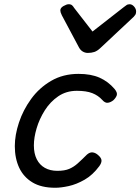

<svg xmlns="http://www.w3.org/2000/svg" viewBox="-20 -868 663 907"><path d="M241 19Q175 19 133 -6.5Q91 -32 70.5 -76Q50 -120 50 -178Q50 -230 69.5 -289Q89 -348 127 -400.5Q165 -453 221.5 -486Q278 -519 351 -519Q410 -519 450.5 -501Q491 -483 521 -448Q536 -430 531.5 -417.5Q527 -405 515 -394Q502 -384 489 -382.5Q476 -381 463 -396Q444 -417 416 -428Q388 -439 343 -439Q293 -439 255 -413Q217 -387 191.5 -346.5Q166 -306 153 -262Q140 -218 140 -181Q140 -143 153.5 -116Q167 -89 192 -75Q217 -61 251 -61Q285 -61 306.5 -70Q328 -79 347 -96Q366 -113 391 -138Q405 -150 418.5 -148Q432 -146 444 -135Q459 -122 459.5 -110Q460 -98 449 -83Q418 -41 379.5 -19Q341 3 304.5 11Q268 19 241 19ZM592 -848Q604 -848 613.5 -837Q623 -826 623 -814Q623 -804 619.5 -798.5Q616 -793 612 -789L453 -640Q439 -627 425.5 -622.5Q412 -618 395 -618Q382 -618 371 -624.5Q360 -631 353 -644L272 -796Q268 -804 266.5 -809.5Q265 -815 265 -819Q265 -831 280 -839.5Q295 -848 304 -848Q315 -848 320.5 -843Q326 -838 330 -831L417 -719L563 -833Q570 -838 576.5 -843Q583 -848 592 -848Z"/></svg>

Font: Playwrite IE
Style: Regular
Weight: 400
Designer: Veronika Burian, José Scaglione
Foundry: TypeTogether
Version: Version 1.002